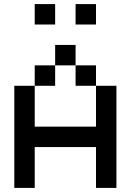

<svg xmlns="http://www.w3.org/2000/svg" viewBox="-20 -920 640 940"><path d="M450 0V-200H150V0H50V-500H150V-600H250V-700H350V-600H450V-500H550V0ZM150 -300H450V-500H350V-600H250V-500H150ZM350 -800V-900H450V-800ZM150 -800V-900H250V-800Z"/></svg>

Font: Matrix Sans
Style: Regular
Weight: 400
Designer: Brad Neil
Version: Version 1.100